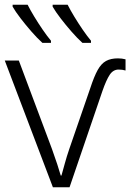

<svg xmlns="http://www.w3.org/2000/svg" viewBox="-20 -786 547 806"><path d="M475 -541Q492 -541 507 -537V-490Q494 -494 478 -494Q455 -494 440.5 -472Q426 -450 410 -404L272 0H202L0 -532H59L198 -161Q211 -125 220.5 -96Q230 -67 235 -49H238Q244 -70 252 -99.5Q260 -129 271 -161L359 -416Q375 -465 390 -492Q405 -519 425 -530Q445 -541 475 -541ZM264 -766Q275 -744 292 -716Q309 -688 327.5 -661Q346 -634 362 -615V-606H326Q304 -626 280 -653.5Q256 -681 234.5 -709Q213 -737 201 -758V-766ZM96 -766Q107 -744 124 -716Q141 -688 159.5 -661Q178 -634 194 -615V-606H158Q136 -626 112 -653.5Q88 -681 66.5 -709Q45 -737 33 -758V-766Z"/></svg>

Font: Noto Sans Light
Style: Regular
Weight: 300
Designer: Monotype Design Team
Foundry: Monotype Imaging Inc.
Version: Version 2.007